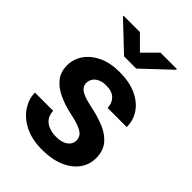

<svg xmlns="http://www.w3.org/2000/svg" viewBox="-222 -849 957 957"><g transform="rotate(45 257.0 -370.0)"><path d="M344.5 -145.1Q344.5 -161.1 335.7 -173.9Q326.9 -186.6 302.9 -197.3Q279 -208 233.8 -217.4Q179.3 -229 136.9 -248.9Q94.4 -268.8 70.2 -299.9Q46 -331 46 -376.2Q46 -419.9 71 -456.6Q96.1 -493.3 142.9 -515.7Q189.7 -538.1 255 -538.1Q323.1 -538.1 372.2 -516.1Q421.2 -494 447.6 -455.8Q474 -417.6 474 -368.9H339.2Q339.2 -400.2 318.5 -421.8Q297.9 -443.4 254.7 -443.4Q229.4 -443.4 211.8 -435Q194.1 -426.6 185 -412.8Q175.8 -399 175.8 -382.1Q175.8 -365.8 185.3 -353.7Q194.7 -341.6 216.7 -332.3Q238.8 -322.9 277.4 -314.9Q335.4 -303.2 380 -284.2Q424.6 -265.1 450.2 -233.3Q475.9 -201.5 475.9 -150.8Q475.9 -104.4 448.7 -68Q421.6 -31.5 372.2 -10.9Q322.8 9.8 255.7 9.8Q182.3 9.8 131.6 -16.5Q81 -42.7 55 -83.3Q29.1 -123.8 29.1 -166.9H157.4Q158.8 -137.4 173.2 -119.3Q187.6 -101.3 210.1 -93.3Q232.5 -85.3 258.3 -85.3Q286.6 -85.3 305.6 -93Q324.6 -100.7 334.6 -114.1Q344.5 -127.5 344.5 -145.1ZM185.8 -750.1 258.4 -677.6 331 -750.1H446.3V-744.9L301.5 -608.5H215.6L70.7 -745.5V-750.1Z"/></g></svg>

Font: Vazirmatn
Style: Regular
Weight: 400
Designer: Saber Rastikerdar
Foundry: Saber Rastikerdar
Version: Version 33.003;September 2, 2022;FontCreator 14.0.0.2862 64-